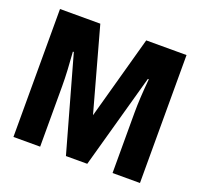

<svg xmlns="http://www.w3.org/2000/svg" viewBox="-101 -658 802 770"><g transform="rotate(20 300.0 -273.0)"><path d="M144 0V-259Q144 -291 142 -327.5Q140 -364 137 -403H141L254 0H345L457 -403H461Q453 -317 453 -258V0H570V-546H398L300 -191L202 -546H30V0Z"/></g></svg>

Font: Noto Sans Mono UI
Style: Bold
Weight: 700
Designer: Monotype Design team
Foundry: Monotype Imaging Inc.
Version: 1.000